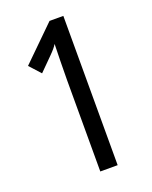

<svg xmlns="http://www.w3.org/2000/svg" viewBox="-135 -788 682 863"><g transform="rotate(-20 205.5 -357.0)"><path d="M193 0H276V-714H210L50 -557L98 -504L159 -565C179 -585 189 -597 196 -609C195 -566 193 -493 193 -437Z"/></g></svg>

Font: Noto Sans Devanagari UI ExtraCondensed
Style: Regular
Weight: 400
Width: 2
Designer: Jelle Bosma - Monotype Design Team
Foundry: Monotype Imaging Inc.
Version: Version 2.003